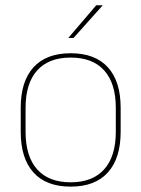

<svg xmlns="http://www.w3.org/2000/svg" viewBox="-20 -700 539 732"><path d="M249.5 11.5Q156 11.5 107.5 -42.5Q59 -96.5 59 -197.5V-289Q59 -390 107.8 -443.5Q156.5 -497 249.5 -497Q342.5 -497 391.2 -443.5Q440 -390 440 -289V-197.5Q440 -96.5 391.2 -42.5Q342.5 11.5 249.5 11.5ZM249.5 -5Q333 -5 377.2 -54.5Q421.5 -104 421.5 -197.5V-289Q421.5 -382 377.5 -431.2Q333.5 -480.5 249.5 -480.5Q165.5 -480.5 121.5 -431.2Q77.5 -382 77.5 -289V-197.5Q77.5 -104 121.5 -54.5Q165.5 -5 249.5 -5ZM347 -680H371V-679L260.5 -555.5H241V-556Z"/></svg>

Font: Anek Bangla Thin
Style: Regular
Weight: 250
Designer: Sulekha Rajkumar (Bangla), Yesha Goshar (Latin)
Foundry: Ek Type
Version: Version 1.003